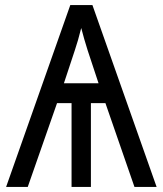

<svg xmlns="http://www.w3.org/2000/svg" viewBox="-20 -734 640 754"><path d="M256 -714H343L595 0H508L394 -329H337V0H261V-329H204L89 0H4ZM367 -407 324 -537Q310 -581 299 -624Q286 -572 274 -537L231 -407Z"/></svg>

Font: Noto Sans Mono UI
Style: Regular
Weight: 400
Monospace: yes
Designer: Monotype Design team
Foundry: Monotype Imaging Inc.
Version: Version 1.000